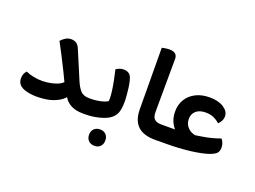

<svg xmlns="http://www.w3.org/2000/svg" viewBox="-125 -960 1918 1443"><g transform="rotate(20 834.0 -238.0)"><path d="M563 0Q510 0 474.5 -16.5Q439 -33 419 -60Q414 -67 409 -75Q405 -70 400 -65Q372 -37 320 -18.5Q268 0 189 0Q161 0 132.5 -5Q104 -10 86 -18Q58 -30 46.5 -48.5Q35 -67 35 -90Q35 -112 42.5 -128Q50 -144 59 -152Q86 -139 121.5 -132Q157 -125 192 -125Q233 -126 269 -134.5Q305 -143 330 -157Q343 -165 352 -174Q335 -210 317 -247Q288 -305 261 -358Q234 -411 211 -453Q225 -469 245.5 -482Q266 -495 291 -495Q314 -495 331.5 -484.5Q349 -474 362 -442L457 -217Q474 -177 497 -150.5Q520 -124 567 -124H577Q584 -113 588 -97.5Q592 -82 592 -62Q592 -42 587.5 -26Q583 -10 577 0Z M561 0V-124H581Q607 -124 633.5 -128Q660 -132 682 -139Q704 -146 714 -154Q715 -163 715 -173Q715 -200 710 -237.5Q705 -275 696 -318.5Q687 -362 679 -396Q689 -403 705 -409.5Q721 -416 739 -416Q768 -416 785.5 -401Q803 -386 811 -345Q816 -326 819.5 -298Q823 -270 825.5 -241.5Q828 -213 828 -189Q828 -134 815.5 -100.5Q803 -67 766 -43Q735 -24 684.5 -12Q634 0 583 0ZM727 199Q697 199 679 181Q661 163 661 133Q661 104 679 86Q697 68 727 68Q756 68 773.5 86Q791 104 791 133Q791 163 773.5 181Q756 199 727 199Z M1074 -623 1072 -197Q1072 -156 1090.5 -140Q1109 -124 1143 -124H1161V-123Q1167 -112 1171 -97Q1175 -82 1175 -62Q1175 -41 1171 -25Q1167 -9 1161 1L1126 0Q1077 -1 1038.5 -18Q1000 -35 977.5 -73Q955 -111 954 -173L951 -667Q959 -669 976 -672Q993 -675 1011 -675Q1042 -675 1058 -662Q1074 -649 1074 -623Z M1145 0V-124H1255Q1245 -135 1238 -147Q1209 -191 1209 -252Q1209 -308 1235 -350Q1261 -392 1308 -416Q1355 -440 1419 -440Q1489 -440 1531.5 -412Q1574 -384 1574 -345Q1574 -323 1564.5 -306.5Q1555 -290 1543 -278Q1520 -299 1492.5 -311Q1465 -323 1430 -323Q1379 -323 1352 -298.5Q1325 -274 1325 -236Q1325 -234 1325 -233Q1325 -192 1354 -164Q1376 -142 1411 -135Q1434 -138 1456 -142Q1503 -149 1542 -159.5Q1581 -170 1606 -180Q1615 -171 1622.5 -153.5Q1630 -136 1630 -116Q1630 -84 1614 -68.5Q1598 -53 1561 -40Q1538 -32 1502.5 -24.5Q1467 -17 1423 -11.5Q1379 -6 1329 -3Q1279 0 1226 0Z"/></g></svg>

Font: Baloo Bhaijaan 2 SemiBold
Style: Regular
Weight: 600
Designer: Sanskriti Dholi, Noopur Datye and Ek Type
Foundry: Ek Type
Version: Version 1.700